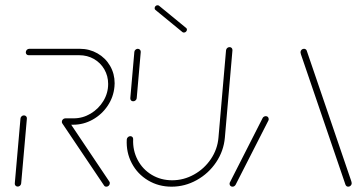

<svg xmlns="http://www.w3.org/2000/svg" viewBox="-20 -702 1365 722"><path d="M46.7 -0.4Q41.5 -0.4 38.3 -3.9Q35.2 -7.4 35.6 -12.2L57 -256.3Q57.4 -261.1 61.1 -264.6Q64.8 -268.1 70 -268.1Q74.8 -268.1 78.1 -264.8Q81.5 -261.5 81.1 -256.3L59.6 -12.2Q58.9 -7 55.2 -3.7Q51.5 -0.4 46.7 -0.4ZM393 -13.7Q393 -7.8 389.1 -3.9Q385.2 0 380 0Q373.7 0 371.1 -4.8L214.4 -237.8Q212.6 -240.4 212.6 -243.7Q212.6 -249.3 216.5 -253.1Q220.4 -257 225.6 -257Q228.5 -257 230.9 -255.7Q233.3 -254.4 234.8 -252.2L391.1 -19.3Q393 -16.7 393 -13.7ZM212.6 -244.1Q212.6 -249.3 216.5 -253.1Q220.4 -257 225.6 -257H257Q291.1 -257 320.9 -274.8Q350.7 -292.6 368.7 -322.2Q386.7 -351.9 386.7 -386.3Q386.7 -416.3 372.4 -441.1Q358.1 -465.9 333.3 -480.2Q308.5 -494.4 277.8 -494.4H87.8Q83 -494.4 80 -497.4Q77 -500.4 77 -505.2Q77 -510.7 80.9 -514.6Q84.8 -518.5 90 -518.5H280Q316.3 -518.5 346.5 -501.3Q376.7 -484.1 393.9 -454.4Q411.1 -424.8 411.1 -388.9Q411.1 -385.2 410.4 -376.3Q407 -337.4 385 -304.4Q363 -271.5 328.5 -252.2Q294.1 -233 255.2 -233H223.7Q218.9 -233 215.7 -236.1Q212.6 -239.3 212.6 -244.1Z M480.7 -321.1Q475.6 -321.1 472.6 -324.6Q469.6 -328.1 470 -333L485.2 -506.7Q485.6 -511.5 489.4 -515Q493.3 -518.5 498.1 -518.5Q503 -518.5 506.3 -515Q509.6 -511.5 509.3 -506.7L494.1 -333Q493.7 -328.1 489.8 -324.6Q485.9 -321.1 480.7 -321.1ZM843.3 -524.8Q848.5 -524.8 851.5 -521.3Q854.4 -517.8 854.1 -513L825.6 -184.4Q821.1 -134.1 792.8 -91.9Q764.4 -49.6 719.8 -24.8Q675.2 0 625.2 0Q576.3 0 536.7 -23.7Q497 -47.4 475.6 -88.1Q454.1 -128.9 456.7 -177.4Q457 -182.2 460.9 -186.1Q464.8 -190 470 -190Q474.8 -190 478 -186.7Q481.1 -183.3 480.7 -178.5Q478.9 -136.3 497.6 -100.7Q516.3 -65.2 550.6 -44.6Q584.8 -24.1 627.4 -24.1Q670.7 -24.1 709.4 -45.6Q748.1 -67 773 -103.9Q797.8 -140.7 801.5 -184.4L830 -513Q830.7 -518.1 834.4 -521.5Q838.1 -524.8 843.3 -524.8ZM561.5 -671.1Q561.5 -675.6 564.6 -678.9Q567.8 -682.2 572.2 -682.2Q576.3 -682.2 578.1 -680.4L679.3 -597.4Q683 -594.8 683 -591.1Q683 -586.3 679.6 -583Q676.3 -579.6 671.9 -579.6Q667.8 -579.6 665.9 -581.5L564.8 -664.4Q561.5 -666.7 561.5 -671.1Z M854.4 0Q849.6 0 846.5 -3Q843.3 -5.9 843.3 -10.7Q843.3 -14.8 844.8 -16.7L967.8 -258.5Q969.3 -261.5 972.6 -263.3Q975.9 -265.2 979.6 -265.2Q984.8 -265.2 987.8 -261.7Q990.7 -258.1 990.4 -253.3Q990.4 -250.7 989.3 -248.9L865.9 -7Q864.1 -4.1 861.1 -2Q858.1 0 854.4 0ZM1302.6 -13.3Q1302.6 -7.8 1298.7 -3.9Q1294.8 0 1289.6 0Q1282.6 0 1279.3 -7L1111.5 -498.1Q1111.1 -500.7 1110.6 -502.4Q1110 -504.1 1110 -505.6Q1110 -511.1 1113.9 -514.8Q1117.8 -518.5 1123 -518.5Q1126.7 -518.5 1129.4 -516.7Q1132.2 -514.8 1133.3 -511.9L1301.1 -20.4Q1302.6 -15.6 1302.6 -13.3Z"/></svg>

Font: 26F Galaxy Sans Thin
Style: Italic
Weight: 100
Italic angle: -4.99998°
Designer: C₂₉H₂₅N₃O₅
Version: Version 1.200